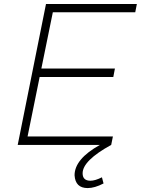

<svg xmlns="http://www.w3.org/2000/svg" viewBox="-20 -720 700 954"><path d="M415.5 214.5Q354.5 214.5 350.5 151Q350.5 70 476.5 0H68L208.5 -700H660L652 -659H242.5L185.5 -379.5H551L543 -337.5H177L117 -42H541L532.5 0Q390.5 78 390.5 141Q390.5 178 429.5 178Q452.5 178 486.5 161L494.5 191.5Q450.5 214.5 415.5 214.5Z"/></svg>

Font: Argentum Sans ExtraLight
Style: Italic
Weight: 200
Italic angle: -11°
Designer: Julieta Ulanovsky (font), Cristiano Sobral (main changes and remaster)
Foundry: Julieta Ulanovsky (font), Cristiano Sobral (main changes and remaster)
Version: Version 2.007;June 15, 2022;FontCreator 14.0.0.2814 64-bit; 